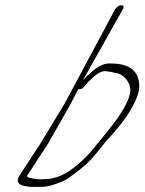

<svg xmlns="http://www.w3.org/2000/svg" viewBox="-20 -708 560 744"><path d="M85.2 -27 167.2 -153 254.6 -307 284.2 -364C284.6 -363 283.8 -363 284.6 -363C290.6 -360 297.4 -363 305.4 -371L314.5 -382C320.1 -388 327.2 -396 339.6 -407C361.4 -426 361.4 -426 381.4 -432C390.2 -434 422.4 -427 439.4 -423C461 -414 475.1 -398 482.8 -375C490.4 -352 478.7 -316 445.6 -265C423.8 -231 382.9 -182 330.9 -119C314.2 -99 288.8 -75 253.7 -49C233 -33 191.9 -14 158.8 -14C150.8 -14 143.3 -13 135.3 -13C126.3 -13 79.7 -18 85.2 -27ZM426.5 -673 230.6 -307 137.2 -153 55.2 -27C41.8 -6 48.4 7 76.5 13C91 16 104.5 17 117 16H140C165 16 193.6 8 228 -8C237.5 -12 251.9 -22 271.4 -37C323.9 -77 333.1 -88 388.7 -158C425.1 -197 454.8 -233 475.6 -265C505.2 -311 520.5 -348 519.7 -377C517.8 -434 480.6 -462 409.6 -462C386 -464 361.7 -453 333.4 -428C319.9 -416 308.4 -405 301.2 -397L456.5 -673C461.5 -681 458.9 -688 450.9 -688C442.9 -688 431.5 -681 426.5 -673Z"/></svg>

Font: MewTooHand
Style: UltimateCondIta
Weight: 400
Designer: Mew Too, Robert Jablonski
Version: Version 0.77